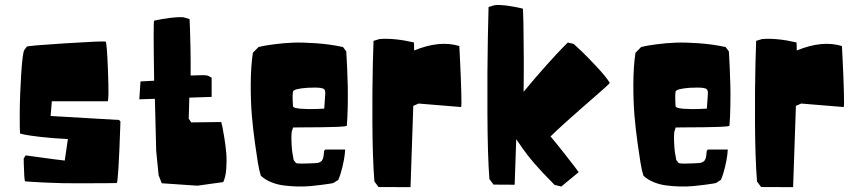

<svg xmlns="http://www.w3.org/2000/svg" viewBox="-20 -751 3482 776"><path d="M406.7 -583Q412.1 -582 416.5 -462.4Q420.9 -342.8 415 -341.8H189.5L184.6 -282.2L461.4 -266.1L466.8 -259.8Q458.5 -11.2 451.7 -11.2Q451.2 -11.2 440.9 -11Q430.7 -10.7 414.6 -10.7Q398.4 -10.7 377.2 -10.5Q356 -10.3 331.5 -10.3Q307.1 -10.3 282.7 -10.3Q258.3 -10.3 232.9 -10.7Q207.5 -11.2 187 -12.2Q168.5 -12.7 150.9 -13.7Q133.3 -14.6 121.6 -15.4Q109.9 -16.1 100.6 -16.6Q91.3 -17.1 86.7 -17.6Q82 -18.1 81.5 -18.1Q79.6 -18.1 78.1 -41Q76.7 -64 76.2 -86.9L75.7 -109.9Q83 -122.1 83.5 -123Q233.9 -102.1 241.7 -102.1Q251.5 -167 254.4 -189Q193.8 -191.9 145.5 -197.5Q97.2 -203.1 79.1 -207L61 -211.4Q59.6 -223.6 59.8 -294.2Q60.1 -364.7 65.7 -452.1Q71.3 -539.6 78.6 -549.3Q87.4 -562 88.4 -562.5Q93.3 -566.4 243.2 -575.9Q393.1 -585.4 406.7 -583Z M543 -349.6 547.9 -421.9Q570.8 -423.3 603 -424.8Q599.1 -667 603 -667.5Q637.7 -675.3 667.5 -678.7Q697.3 -682.1 709.5 -681.6L721.7 -681.2L746.1 -673.8Q746.6 -662.6 747.6 -642.1Q748.5 -621.6 749.8 -561.8Q751 -502 750.5 -445.8Q807.1 -448.2 813 -446.3Q817.4 -446.3 823 -443.8Q828.6 -441.4 832 -439L835.4 -436.5V-359.4L745.1 -356.4Q745.1 -354 744.1 -316.4Q743.2 -278.8 742.7 -271.5L752.9 -256.3L874 -257.8Q876 -251 878.7 -239Q881.3 -227.1 886.7 -194.1Q892.1 -161.1 894.5 -131.8Q897 -102.5 894.5 -69.1Q892.1 -35.6 882.3 -15.1L777.8 -0.5L633.8 -10.3L621.1 -42.5L611.3 -141.1Q608.4 -258.8 606 -351.6Z M1294.9 -146.5H1375Q1375.5 -145.5 1373.3 -126.2Q1371.1 -106.9 1364 -76.4Q1356.9 -45.9 1347.2 -23.9Q1345.7 -22.9 1343.8 -21.7Q1341.8 -20.5 1337.2 -17.6Q1332.5 -14.6 1329.6 -12.7Q1326.7 -10.7 1326.7 -11.2L1314.5 -8.8Q1302.7 -6.8 1282.2 -4.2Q1261.7 -1.5 1236.3 1Q1210.9 3.4 1182.1 2.7Q1153.3 2 1126.5 -1.5Q1099.6 -4.9 1075 -15.1Q1050.3 -25.4 1034.2 -41L1027.8 -64.5Q1025.4 -75.7 1022 -95.2Q1018.6 -114.7 1010.5 -172.6Q1002.4 -230.5 997.8 -285.2Q993.2 -339.8 993.4 -410.6Q993.7 -481.4 1002 -537.6L1024.9 -561Q1031.2 -562.5 1042.5 -564.9Q1053.7 -567.4 1090.1 -572.3Q1126.5 -577.1 1164.3 -578.6Q1202.1 -580.1 1257.6 -576.2Q1313 -572.3 1366.2 -561L1379.4 -543.5Q1379.9 -536.6 1380.6 -524.2Q1381.3 -511.7 1383.1 -474.9Q1384.8 -438 1385.5 -403.3Q1386.2 -368.7 1385.5 -323.7Q1384.8 -278.8 1381.8 -243.2Q1381.8 -239.3 1327.4 -237.8Q1272.9 -236.3 1218.8 -236.3L1164.6 -235.8L1160.6 -223.6Q1157.7 -216.3 1157.7 -197Q1157.7 -177.7 1159.2 -157.2L1161.1 -137.2L1167 -104L1176.3 -92.3Q1179.7 -89.8 1199.5 -89.8Q1219.2 -89.8 1237.3 -90.8L1255.9 -91.8Q1261.2 -92.3 1265.6 -93Q1270 -93.8 1273.2 -95.9Q1276.4 -98.1 1278.8 -99.6Q1281.2 -101.1 1283 -105.2Q1284.7 -109.4 1285.6 -110.8Q1286.6 -112.3 1287.4 -117.9Q1288.1 -123.5 1288.3 -125Q1288.6 -126.5 1289.3 -133.3Q1290 -140.1 1290 -141.6ZM1164.1 -321.8Q1164.6 -314 1196 -311.5Q1227.5 -309.1 1258.8 -310.5L1290.5 -312Q1293.5 -357.9 1294.4 -369.1Q1296.4 -387.7 1287.4 -392.3Q1278.3 -397 1252 -397Q1219.7 -397 1198.2 -393.8Q1176.8 -390.6 1170.9 -387.2L1165.5 -383.8Q1160.6 -376.5 1164.1 -321.8Z M1653.8 -546.9Q1756.8 -589.4 1836.4 -564.9Q1836.9 -558.1 1837.4 -546.1Q1837.9 -534.2 1839.6 -501.7Q1841.3 -469.2 1842.3 -440.9Q1843.3 -412.6 1844.2 -383.1Q1845.2 -353.5 1845 -335.9Q1844.7 -318.4 1843.3 -318.4L1671.9 -332.5L1650.4 -323.2L1639.2 5.4L1509.8 4.9L1493.2 -17.6Q1485.8 -110.8 1485.1 -252.9Q1484.4 -395 1486.8 -490.2L1489.7 -585.9L1514.2 -593.3Q1574.2 -597.7 1652.3 -579.6Q1653.8 -579.6 1653.8 -546.9Z M2318.8 -55.2 2248.5 2.9 2221.2 -3.9Q2168 -57.6 2138.4 -92Q2108.9 -126.5 2089.6 -155Q2070.3 -183.6 2066.4 -188.5L2060.1 -4.4L1974.6 -4.9L1958 -27.3Q1950.7 -120.6 1950 -294.4Q1949.2 -468.3 1951.7 -595.7L1954.6 -722.7L1979 -730Q2014.6 -734.4 2092.8 -716.3Q2094.2 -715.8 2095.5 -656.5Q2096.7 -597.2 2096.9 -522.5Q2097.2 -447.8 2096.2 -379.9Q2145 -439 2189.7 -488.8Q2234.4 -538.6 2254.4 -558.6L2274.9 -579.1L2298.3 -573.7Q2311 -562.5 2330.6 -543.9Q2350.1 -525.4 2389.6 -483.4Q2429.2 -441.4 2444.3 -416.5Q2445.3 -415 2428.7 -399.9Q2412.1 -384.8 2384 -360.4Q2356 -335.9 2325.2 -309.1Q2294.4 -282.2 2260.7 -251.7Q2227.1 -221.2 2205.1 -199.7Q2234.4 -164.6 2262.7 -128.4Q2291 -92.3 2305.2 -73.7Z M2841.3 -146.5H2921.4Q2921.9 -145.5 2919.7 -126.2Q2917.5 -106.9 2910.4 -76.4Q2903.3 -45.9 2893.6 -23.9Q2892.1 -22.9 2890.1 -21.7Q2888.2 -20.5 2883.5 -17.6Q2878.9 -14.6 2876 -12.7Q2873 -10.7 2873 -11.2L2860.8 -8.8Q2849.1 -6.8 2828.6 -4.2Q2808.1 -1.5 2782.7 1Q2757.3 3.4 2728.5 2.7Q2699.7 2 2672.9 -1.5Q2646 -4.9 2621.3 -15.1Q2596.7 -25.4 2580.6 -41L2574.2 -64.5Q2571.8 -75.7 2568.4 -95.2Q2564.9 -114.7 2556.9 -172.6Q2548.8 -230.5 2544.2 -285.2Q2539.6 -339.8 2539.8 -410.6Q2540 -481.4 2548.3 -537.6L2571.3 -561Q2577.6 -562.5 2588.9 -564.9Q2600.1 -567.4 2636.5 -572.3Q2672.9 -577.1 2710.7 -578.6Q2748.5 -580.1 2804 -576.2Q2859.4 -572.3 2912.6 -561L2925.8 -543.5Q2926.3 -536.6 2927 -524.2Q2927.7 -511.7 2929.4 -474.9Q2931.2 -438 2931.9 -403.3Q2932.6 -368.7 2931.9 -323.7Q2931.2 -278.8 2928.2 -243.2Q2928.2 -239.3 2873.8 -237.8Q2819.3 -236.3 2765.1 -236.3L2710.9 -235.8L2707 -223.6Q2704.1 -216.3 2704.1 -197Q2704.1 -177.7 2705.6 -157.2L2707.5 -137.2L2713.4 -104L2722.7 -92.3Q2726.1 -89.8 2745.8 -89.8Q2765.6 -89.8 2783.7 -90.8L2802.2 -91.8Q2807.6 -92.3 2812 -93Q2816.4 -93.8 2819.6 -95.9Q2822.8 -98.1 2825.2 -99.6Q2827.6 -101.1 2829.3 -105.2Q2831.1 -109.4 2832 -110.8Q2833 -112.3 2833.7 -117.9Q2834.5 -123.5 2834.7 -125Q2835 -126.5 2835.7 -133.3Q2836.4 -140.1 2836.4 -141.6ZM2710.4 -321.8Q2710.9 -314 2742.4 -311.5Q2773.9 -309.1 2805.2 -310.5L2836.9 -312Q2839.8 -357.9 2840.8 -369.1Q2842.8 -387.7 2833.7 -392.3Q2824.7 -397 2798.3 -397Q2766.1 -397 2744.6 -393.8Q2723.1 -390.6 2717.3 -387.2L2711.9 -383.8Q2707 -376.5 2710.4 -321.8Z M3200.2 -546.9Q3303.2 -589.4 3382.8 -564.9Q3383.3 -558.1 3383.8 -546.1Q3384.3 -534.2 3386 -501.7Q3387.7 -469.2 3388.7 -440.9Q3389.6 -412.6 3390.6 -383.1Q3391.6 -353.5 3391.4 -335.9Q3391.1 -318.4 3389.6 -318.4L3218.3 -332.5L3196.8 -323.2L3185.5 5.4L3056.2 4.9L3039.6 -17.6Q3032.2 -110.8 3031.5 -252.9Q3030.8 -395 3033.2 -490.2L3036.1 -585.9L3060.5 -593.3Q3120.6 -597.7 3198.7 -579.6Q3200.2 -579.6 3200.2 -546.9Z"/></svg>

Font: Noot
Style: Regular
Weight: 400
Designer: Amos Jerbi
Foundry: Amos Jerbi
Version: Version 1.000;PS 001.001;hotconv 1.0.56